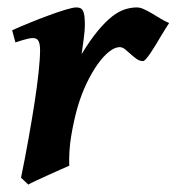

<svg xmlns="http://www.w3.org/2000/svg" viewBox="-20 -477 476 517"><path d="M435.5 -415Q431.6 -409.7 425.8 -400.1Q419.9 -390.6 413.1 -379.2Q406.2 -367.7 399.2 -356Q392.1 -344.2 385.5 -334.5Q378.9 -324.7 373.5 -318.6Q368.2 -312.5 365.2 -312.5Q356 -312.5 347.7 -318.4Q339.4 -324.2 331.8 -331.3Q324.2 -338.4 316.9 -344.2Q309.6 -350.1 302.2 -350.1Q289.6 -350.1 273.9 -337.9Q258.3 -325.7 242.7 -303.7Q227.1 -281.7 212.9 -252Q198.7 -222.2 188.5 -187Q178.2 -150.4 171.6 -110.1Q165 -69.8 166.5 -30.8Q158.7 -27.3 142.6 -20.3Q126.5 -13.2 109.4 -5.4Q92.3 2.4 77.1 9.5Q62 16.6 56.2 20L36.6 1.5Q47.4 -50.8 56.6 -102.5Q65.9 -154.3 73 -200.2Q80.1 -246.1 84 -283Q87.9 -319.8 87.9 -341.8Q87.9 -353 86.2 -359.6Q84.5 -366.2 81.8 -369.4Q79.1 -372.6 75.4 -373.5Q71.8 -374.5 67.9 -374.5Q63 -374.5 55.4 -372.8Q47.9 -371.1 40 -368.7Q31.2 -366.2 21.5 -362.8L12.7 -395.5Q33.2 -404.8 59.6 -415.5Q85.9 -426.3 111.1 -435.5Q136.2 -444.8 156.5 -450.9Q176.8 -457 185.5 -457Q192.4 -457 196.8 -454.8Q201.2 -452.6 203.9 -447Q206.5 -441.4 207.5 -432.1Q208.5 -422.9 208.5 -408.2Q208.5 -402.8 207.8 -393.8Q207 -384.8 205.6 -373.8Q204.1 -362.8 202.6 -351.6Q201.2 -340.3 199.7 -331.1Q223.1 -369.6 243.7 -394.3Q264.2 -418.9 282.2 -432.9Q300.3 -446.8 316.7 -451.9Q333 -457 348.6 -457Q357.4 -457 367.9 -452.1Q378.4 -447.3 389.9 -440.4Q401.4 -433.6 413.1 -426.5Q424.8 -419.4 435.5 -415Z"/></svg>

Font: Gentium Basic
Style: Bold Italic
Weight: 700
Italic angle: -8°
Designer: J. Victor Gaultney and Annie Olsen
Foundry: SIL International
Version: Version 1.102; 2013; Maintenance release